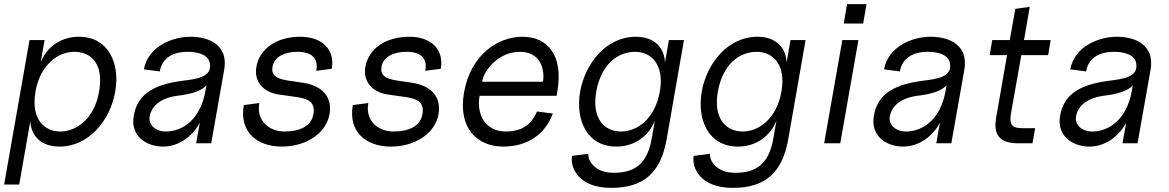

<svg xmlns="http://www.w3.org/2000/svg" viewBox="-27 -694 5662 930"><path d="M262 16C402 16 507 -110 531 -250C556 -390 496 -516 356 -516C264 -516 198 -463 170 -392L189 -500H116L-7 200H66L120 -108C123 -37 170 16 262 16ZM144 -243 146 -257C171 -382 254 -443 333 -443C419 -443 476 -380 453 -250C430 -120 345 -57 265 -57C187 -57 124 -118 144 -243Z M763 16C840 16 907 -35 941 -100L923 0H996L1059 -356C1080 -476 986 -516 896 -516C806 -516 690 -468 670 -358L747 -348C757 -408 803 -443 883 -443C913 -443 979 -437 989 -390C1004 -318 919 -311 859 -303C727 -286 640 -244 621 -134C603 -34 683 16 763 16ZM698 -130C707 -180 750 -219 831 -230C899 -238 949 -253 973 -281L968 -253C943 -113 856 -57 776 -57C726 -57 691 -90 698 -130Z M1338 16C1458 16 1553 -50 1569 -140C1585 -230 1527 -280 1441 -293L1367 -304C1309 -313 1286 -331 1293 -371C1302 -421 1354 -443 1414 -443C1484 -443 1516 -411 1505 -351L1580 -361C1596 -451 1537 -516 1427 -516C1317 -516 1231 -461 1215 -371C1202 -301 1247 -247 1324 -236L1410 -224C1465 -216 1502 -200 1491 -140C1480 -80 1421 -57 1351 -57C1281 -57 1213 -105 1229 -195L1154 -185C1131 -55 1218 16 1338 16Z M1866 16C1986 16 2081 -50 2097 -140C2113 -230 2055 -280 1969 -293L1895 -304C1837 -313 1814 -331 1821 -371C1830 -421 1882 -443 1942 -443C2012 -443 2044 -411 2033 -351L2108 -361C2124 -451 2065 -516 1955 -516C1845 -516 1759 -461 1743 -371C1730 -301 1775 -247 1852 -236L1938 -224C1993 -216 2030 -200 2019 -140C2008 -80 1949 -57 1879 -57C1809 -57 1741 -105 1757 -195L1682 -185C1659 -55 1746 16 1866 16Z M2410 16C2530 16 2613 -44 2651 -144L2574 -154C2557 -114 2523 -57 2423 -57C2323 -57 2280 -140 2296 -230H2669L2672 -248C2704 -428 2624 -516 2504 -516C2384 -516 2253 -428 2221 -248C2189 -68 2290 16 2410 16ZM2308 -298C2318 -358 2391 -443 2491 -443C2591 -443 2613 -358 2603 -298Z M2933 216C3093 216 3173 141 3202 -19L3286 -500H3213L3194 -391C3191 -462 3145 -516 3052 -516C2912 -516 2808 -390 2783 -250C2759 -110 2818 16 2958 16C3051 16 3117 -39 3145 -110L3129 -19C3107 101 3046 143 2946 143C2846 143 2819 76 2823 51L2744 61C2734 116 2773 216 2933 216ZM2861 -250C2884 -380 2963 -443 3049 -443C3129 -443 3192 -380 3169 -250C3146 -120 3061 -57 2981 -57C2901 -57 2838 -120 2861 -250Z M3522 216C3682 216 3762 141 3791 -19L3875 -500H3802L3783 -391C3780 -462 3734 -516 3641 -516C3501 -516 3397 -390 3372 -250C3348 -110 3407 16 3547 16C3640 16 3706 -39 3734 -110L3718 -19C3696 101 3635 143 3535 143C3435 143 3408 76 3412 51L3333 61C3323 116 3362 216 3522 216ZM3450 -250C3473 -380 3552 -443 3638 -443C3718 -443 3781 -380 3758 -250C3735 -120 3650 -57 3570 -57C3490 -57 3427 -120 3450 -250Z M3965 0H4043L4131 -500H4053ZM4060 -580H4154L4170 -674H4076Z M4348 16C4425 16 4492 -35 4526 -100L4508 0H4581L4644 -356C4665 -476 4571 -516 4481 -516C4391 -516 4275 -468 4255 -358L4332 -348C4342 -408 4388 -443 4468 -443C4498 -443 4564 -437 4574 -390C4589 -318 4504 -311 4444 -303C4312 -286 4225 -244 4206 -134C4188 -34 4268 16 4348 16ZM4283 -130C4292 -180 4335 -219 4416 -230C4484 -238 4534 -253 4558 -281L4553 -253C4528 -113 4441 -57 4361 -57C4311 -57 4276 -90 4283 -130Z M4905 0H4974L4987 -73H4930C4881 -73 4859 -83 4870 -145L4920 -427H5050L5062 -500H4933L4961 -661L4891 -651L4864 -500H4779L4767 -427H4851L4798 -124C4783 -37 4819 0 4905 0Z M5250 16C5327 16 5394 -35 5428 -100L5410 0H5483L5546 -356C5567 -476 5473 -516 5383 -516C5293 -516 5177 -468 5157 -358L5234 -348C5244 -408 5290 -443 5370 -443C5400 -443 5466 -437 5476 -390C5491 -318 5406 -311 5346 -303C5214 -286 5127 -244 5108 -134C5090 -34 5170 16 5250 16ZM5185 -130C5194 -180 5237 -219 5318 -230C5386 -238 5436 -253 5460 -281L5455 -253C5430 -113 5343 -57 5263 -57C5213 -57 5178 -90 5185 -130Z"/></svg>

Font: Uncut Sans
Style: Italic
Weight: 400
Italic angle: -10°
Designer: Kasper Nordkvist
Foundry: Uncut Type
Version: Version 1.111;FEAKit 1.0